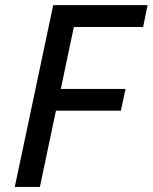

<svg xmlns="http://www.w3.org/2000/svg" viewBox="-20 -734 600 754"><path d="M38.1 0 189 -713.9H559.6L542 -627.9H270L218.8 -384.8H473.1L454.6 -299.3H199.7L136.7 0Z"/></svg>

Font: Open Sans Medium
Style: Italic
Weight: 500
Italic angle: -12°
Designer: Monotype Design Team
Foundry: Monotype Imaging Inc.
Version: Version 3.000